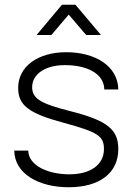

<svg xmlns="http://www.w3.org/2000/svg" viewBox="-20 -775 560 809"><path d="M269.5 14C399.5 14 478.5 -46 478.5 -146.5C478.5 -229.5 432.5 -267 277 -306.5C149.5 -338.5 115.5 -360.5 115.5 -408C115.5 -464 173.5 -502 257 -500.5C345.5 -500 418.5 -465.5 419.5 -398H478.5C476.5 -498.5 379 -555 259 -555C138.5 -555 56.5 -494 56.5 -405C56.5 -331 100 -297.5 250.5 -257C392.5 -218.5 418 -201.5 418 -147C418 -81 361.5 -40.5 272 -40.5C182 -40.5 100 -77.5 99 -140.5H40C41.5 -41.5 145 14 269.5 14ZM134 -627.5H196.5L269.5 -713.5L343 -627.5H405.5L298 -755H241Z"/></svg>

Font: Eudonet Light
Style: Regular
Weight: 300
Designer: Mikhail Sharanda
Foundry: Mikhail Sharanda
Version: Version 4.503;Glyphs 3.1.2 (3151)